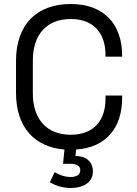

<svg xmlns="http://www.w3.org/2000/svg" viewBox="-20 -734 682 959"><path d="M334 205C393 205 444 179 444 123C444 73 409 45 357 45L360 13C508 3 590 -94 590 -244V-257H507V-241C507 -136 452 -61 333 -61C214 -61 144 -138 144 -268V-432C144 -562 214 -639 333 -639C452 -639 507 -564 507 -459V-451H590V-456C590 -615 498 -714 333 -714C167 -714 60 -615 60 -430V-270C60 -97 154 1 302 13L295 84H332C363 84 381 95 381 116C381 140 360 150 333 150C301 150 276 139 253 126L229 176C256 193 293 205 334 205Z"/></svg>

Font: Meta Space
Style: Regular
Weight: 400
Designer: Meta Pool / Florian Karsten
Foundry: Meta Pool / Florian Karsten
Version: Version 2.000;Glyphs 3.1.1 (3137)